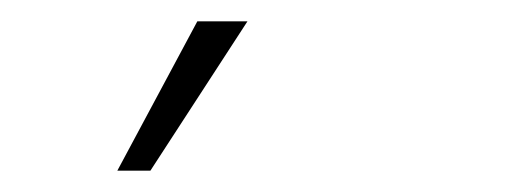

<svg xmlns="http://www.w3.org/2000/svg" viewBox="-20 23 480 180"><path d="M90 183 165 43H212L121 183Z"/></svg>

Font: REM Medium Thin
Style: Italic
Weight: 250
Italic angle: -11°
Version: Version 1.005;gftools[0.9.28]